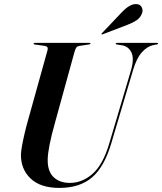

<svg xmlns="http://www.w3.org/2000/svg" viewBox="-20 -910 794 940"><path d="M515 -208 621.5 -566.5Q638 -624 623 -654Q608 -684 575.5 -688.5L553 -692Q546.5 -692.5 546.5 -696.5Q546.5 -700 552 -700H749.5Q754 -700 754 -697Q754 -694 748 -692.5L727.5 -688.5Q700 -682 674.2 -653.5Q648.5 -625 631 -565.5L525 -209Q491 -93.5 431 -41.8Q371 10 270.5 10Q178 10 129.8 -36Q81.5 -82 82.5 -154.5Q83 -169.5 88 -197.2Q93 -225 100.5 -257Q108 -289 116 -317L213 -665.5Q217.5 -683 198 -685.5L151 -692Q144.5 -692.5 144.5 -696.5Q144.5 -700 150.5 -700H418.5Q423 -700 423 -697Q423 -693.5 416.5 -692.5L367 -685Q358.5 -683.5 354 -677.8Q349.5 -672 344.5 -655L251.5 -317.5Q231.5 -247 222.8 -202.2Q214 -157.5 213.5 -129.5Q212.5 -71.5 242.2 -43Q272 -14.5 321.5 -14.5Q383 -14.5 433.8 -59.5Q484.5 -104.5 515 -208ZM575 -848.5Q615.5 -891.5 646.5 -890Q665.5 -889.5 673 -876Q680.5 -862.5 676.5 -848.5Q669 -824 648.2 -810.5Q627.5 -797 604 -788.5L482.5 -742Q478 -740 477 -742.5Q476 -744.5 479.5 -748Z"/></svg>

Font: Fraunces 144pt SemiBold
Style: Italic
Weight: 600
Italic angle: -16°
Version: Version 1.000;[0bf87f6ff]